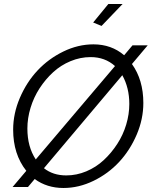

<svg xmlns="http://www.w3.org/2000/svg" viewBox="-20 -937 762 962"><path d="M594.2 -917 488.8 -807.1 446.8 -824.2 522.9 -917ZM720.2 -710 641.1 -616.2Q698.2 -536.6 698.2 -420.9Q698.2 -340.3 664.8 -262.2Q631.3 -184.1 576.9 -125.5Q522.5 -66.9 448.7 -31Q375 4.9 297.9 4.9Q215.3 4.9 153.8 -40L120.1 0H43L111.8 -81.1Q45.9 -164.1 45.9 -287.1Q45.9 -368.2 79.6 -446.8Q113.3 -525.4 168.2 -584Q223.1 -642.6 297.1 -678.7Q371.1 -714.8 448.2 -714.8Q538.1 -714.8 602.1 -660.2L644 -710ZM117.2 -293Q117.2 -201.7 159.2 -138.2L556.2 -606Q506.3 -650.9 434.1 -650.9Q382.3 -650.9 333.5 -630.6Q284.7 -610.4 246.1 -575Q207.5 -539.6 178.2 -494.4Q148.9 -449.2 133.1 -397Q117.2 -344.7 117.2 -293ZM627.9 -416Q627.9 -497.1 592.8 -560.1L200.2 -94.2Q245.6 -58.1 312 -58.1Q363.8 -58.1 412.6 -78.6Q461.4 -99.1 499.8 -134.8Q538.1 -170.4 567.4 -215.6Q596.7 -260.7 612.3 -312.7Q627.9 -364.7 627.9 -416Z"/></svg>

Font: Rawline
Style: Italic
Weight: 400
Italic angle: -12°
Designer: Matt McInerney, Pablo Impallari, Rodrigo Fuenzalida
Foundry: Matt McInerney, Pablo Impallari, Rodrigo Fuenzalida
Version: Version 4.020;PS 004.020;hotconv 1.0.88;makeotf.lib2.5.64775